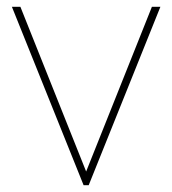

<svg xmlns="http://www.w3.org/2000/svg" viewBox="-20 -545 507 565"><path d="M226 0 15 -525H40L240 -24H227L427 -525H452L241 0Z"/></svg>

Font: Lexend Deca Thin
Style: Regular
Weight: 250
Designer: Bonnie Shaver-Troup, Thomas Jockin
Foundry: Lexend
Version: Version 1.007